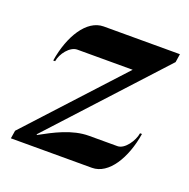

<svg xmlns="http://www.w3.org/2000/svg" viewBox="-81 -469 539 548"><g transform="rotate(20 188.5 -195.5)"><path d="M5.9 0H252C303 0 341.1 -63.2 353.3 -139.6H347.4C343.8 -116.2 321.8 -83 299.3 -83H213.4C161.6 -83 113.3 -56.6 72.3 -34.2L71.3 -36.1L373.3 -365.2L377.2 -390.6H145.8C94.2 -390.6 55.7 -326.9 43.5 -250H49.3C53 -273.7 75.2 -302.7 97.7 -302.7H265.6L9.8 -24.4Z"/></g></svg>

Font: RisaltypS01
Style: Medium
Weight: 500
Italic angle: -9°
Designer: gluk
Foundry: gluk
Version: Version 0.24